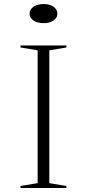

<svg xmlns="http://www.w3.org/2000/svg" viewBox="-20 -934 432 954"><path d="M310 -708V-698L225 -684V-24L310 -10V0H82V-10L167 -24V-684L82 -698V-708ZM197 -914Q227 -914 246 -900.5Q265 -887 265 -866Q265 -845 246 -832Q227 -819 197 -819Q166 -819 146.5 -832Q127 -845 127 -866Q127 -887 146.5 -900.5Q166 -914 197 -914Z"/></svg>

Font: Kalnia SemiExpanded ExtraLight
Style: Regular
Weight: 250
Width: 6
Designer: Frida Medrano
Foundry: Frida Medrano
Version: Version 1.105